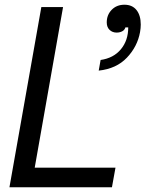

<svg xmlns="http://www.w3.org/2000/svg" viewBox="-20 -793 616 813"><path d="M454 0H20L155 -763H247L127 -83H469ZM406 -539Q461 -547 492 -584.5Q523 -622 523 -677H511Q508 -666 497.5 -660.5Q487 -655 474 -655Q456 -655 444 -666.5Q432 -678 432 -698Q432 -730 453 -751.5Q474 -773 507 -773Q540 -773 558 -750.5Q576 -728 576 -689Q576 -674 573 -657Q562 -596 517.5 -549Q473 -502 398 -494Z"/></svg>

Font: Open Sauce Sans
Style: Italic
Weight: 400
Italic angle: -10°
Designer: Alfredo Marco Pradil
Foundry: Creative Sauce Fz LLC
Version: Version 1.477